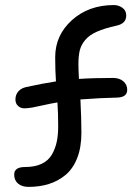

<svg xmlns="http://www.w3.org/2000/svg" viewBox="-20 -730 542 759"><path d="M92.8 8.8Q66.9 8.8 51.5 -4.2Q36.1 -17.1 36.1 -40Q36.1 -69.8 79.1 -69.8Q118.2 -69.8 144.8 -82.5Q171.4 -95.2 185.1 -118.9Q198.7 -142.6 204.3 -169.4Q210 -196.3 210 -231Q210 -285.2 207 -325.2Q181.6 -320.8 153.1 -314.5Q124.5 -308.1 107.4 -304.9Q90.3 -301.8 76.2 -301.8Q61.5 -301.8 51.3 -311.3Q41 -320.8 41 -336.9Q41 -355 52.2 -368.4Q63.5 -381.8 85 -386.2Q147.5 -399.9 201.2 -408.2Q198.2 -450.2 198.2 -503.9Q198.2 -590.8 264.4 -650.4Q330.6 -710 430.2 -710Q448.7 -710 463.9 -699.2Q479 -688.5 479 -668.9Q479 -637.2 441.9 -628.9Q393.1 -618.2 363 -604.7Q333 -591.3 316.9 -572Q300.8 -552.7 295.4 -531Q290 -509.3 290 -476.1Q290 -458 292 -418Q349.1 -421.9 426.8 -421.9Q452.1 -421.9 467.5 -408.7Q482.9 -395.5 482.9 -375Q482.9 -345.7 443.8 -344.2Q384.3 -343.3 297.9 -336.9Q301.8 -260.7 301.8 -205.1Q301.8 -147.5 285.2 -105.2Q268.6 -63 239.3 -38.6Q210 -14.2 173.3 -2.7Q136.7 8.8 92.8 8.8Z"/></svg>

Font: Shantell Sans Normal
Style: Regular
Weight: 400
Designer: Stephen Nixon, Anya Danilova, Shantell Martin
Foundry: Arrow Type
Version: Version 1.006;[559af2be0]